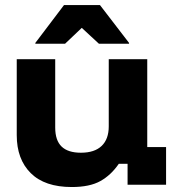

<svg xmlns="http://www.w3.org/2000/svg" viewBox="-20 -736 698 765"><path d="M265.8 9.2Q158.3 9.2 102.5 -46.2Q46.7 -101.7 46.7 -197.5V-500H200V-227.5Q200 -176.7 225.4 -152.1Q250.8 -127.5 302.5 -127.5Q356.7 -127.5 385 -154.6Q413.3 -181.7 413.3 -232.5V-500H566.7V-150H641.7V0H488.3V-83.3H453.3Q422.5 -38.3 380 -14.6Q337.5 9.2 265.8 9.2ZM120.8 -561.7V-565L235 -715.8H378.3L494.2 -565V-561.7H374.2L305.8 -625L239.2 -561.7Z"/></svg>

Font: Funnel Display Light ExtraBold
Style: Regular
Weight: 800
Version: Version 1.000